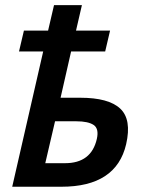

<svg xmlns="http://www.w3.org/2000/svg" viewBox="-20 -709 554 729"><path d="M26.4 0 144 -513.7H52.2L70.8 -592.8H162.6L185.1 -689.5H291L268.6 -592.8H397.9L379.4 -513.7H250L210 -337.9H284.7Q392.6 -337.9 436.5 -296.6Q480.5 -255.4 459 -161.6Q421.4 0 213.4 0ZM151.9 -89.4H227.1Q326.7 -89.4 347.7 -181.6Q356.4 -220.2 335.7 -234.4Q314.9 -248.5 269.5 -248.5H189Z"/></svg>

Font: HK Grotesk SemiBold Italic
Style: Regular
Weight: 600
Italic angle: -13°
Designer: Alfredo Marco Pradil and Stefan Peev
Foundry: Hanken Design Co.
Version: Version 1.000;PS 001.000;hotconv 1.0.88;makeotf.lib2.5.64775